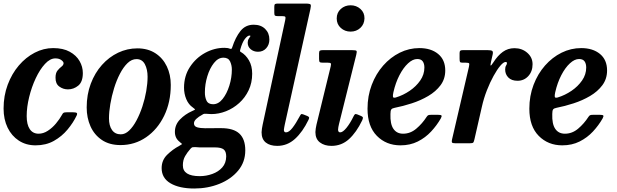

<svg xmlns="http://www.w3.org/2000/svg" viewBox="-23 -800 3444 1072"><path d="M439.5 -392Q439.5 -343 414 -322Q388.5 -301 356.5 -301Q329.5 -301 308 -316.8Q286.5 -332.5 287 -366.5Q287 -392.5 298.2 -406.2Q309.5 -420 320.5 -428.2Q331.5 -436.5 332 -447Q332 -455.5 319.2 -464.8Q306.5 -474 286 -474Q256.5 -474 228 -443Q199.5 -412 176.5 -363Q153.5 -314 139.8 -258Q126 -202 126 -152Q126 -104.5 143.2 -79Q160.5 -53.5 192.5 -53.5Q219 -53.5 244 -69.8Q269 -86 289.5 -110.5Q310 -135 323.5 -159.5Q327 -167 331.5 -170Q336 -173 348.5 -173H385.5Q400.5 -173 405.2 -169.5Q410 -166 405 -155Q386 -115 354.2 -76.8Q322.5 -38.5 278 -13.5Q233.5 11.5 175.5 11.5Q122.5 11.5 82.2 -14.8Q42 -41 19.5 -87.2Q-3 -133.5 -3 -194Q-3 -265.5 20 -327Q43 -388.5 82 -434.2Q121 -480 170.8 -505.8Q220.5 -531.5 273.5 -531.5Q329.5 -531.5 366.2 -511.2Q403 -491 421.2 -459.2Q439.5 -427.5 439.5 -392Z M461 -200Q461 -272 483.8 -332.5Q506.5 -393 546 -437.2Q585.5 -481.5 636.5 -505.8Q687.5 -530 744 -530Q802.5 -530 844.5 -502.8Q886.5 -475.5 908.5 -429.2Q930.5 -383 930.5 -326Q930.5 -229.5 893.5 -153.5Q856.5 -77.5 793 -33.8Q729.5 10 650 10Q588 10 545.8 -18.5Q503.5 -47 482.2 -94.8Q461 -142.5 461 -200ZM585.5 -139Q585.5 -98 602.5 -74Q619.5 -50 651.5 -50Q676 -50 698.2 -71.2Q720.5 -92.5 739.2 -127.8Q758 -163 772 -205.5Q786 -248 793.5 -291.2Q801 -334.5 801 -371.5Q801 -412.5 786 -441.2Q771 -470 739 -470Q712.5 -470 689.2 -447.8Q666 -425.5 646.8 -388.5Q627.5 -351.5 614 -307.5Q600.5 -263.5 593 -219.2Q585.5 -175 585.5 -139Z M879.5 138.5Q879.5 94.5 910.2 64.2Q941 34 978.5 14Q996 4 993.5 3.2Q991 2.5 980 -8Q953.5 -28.5 953.5 -63.5Q953.5 -103.5 982 -133Q1010.5 -162.5 1050 -180Q1066.5 -187 1066 -189Q1065.5 -191 1053.5 -200Q1029.5 -216.5 1017 -246.5Q1004.5 -276.5 1004.5 -310.5Q1004.5 -376 1037.5 -426.2Q1070.5 -476.5 1122.2 -504.8Q1174 -533 1230 -533Q1249 -533 1260.5 -528Q1267 -526.5 1269 -527.5Q1271 -528.5 1273.5 -535.5Q1291.5 -591.5 1319.5 -626.8Q1347.5 -662 1393.5 -662Q1433.5 -662 1457.2 -638.8Q1481 -615.5 1481 -579.5Q1481 -550.5 1463.5 -530.8Q1446 -511 1417.5 -511Q1393.5 -511 1376.8 -525Q1360 -539 1360 -561.5Q1360 -574.5 1365.8 -583.5Q1371.5 -592.5 1374.5 -597Q1377.5 -601.5 1370 -601.5Q1359 -601.5 1344.2 -582.5Q1329.5 -563.5 1318.5 -523.5Q1316.5 -517 1316.8 -514.8Q1317 -512.5 1322 -509.5Q1349 -494 1367 -463Q1385 -432 1385 -388.5Q1385 -337.5 1365.2 -296Q1345.5 -254.5 1312.5 -224.8Q1279.5 -195 1239 -179Q1198.5 -163 1157 -163Q1143 -163 1131.5 -164.5Q1123 -165.5 1117.8 -164.8Q1112.5 -164 1104 -158Q1087.5 -149.5 1073.8 -137Q1060 -124.5 1060 -111.5Q1060 -94.5 1078 -89.2Q1096 -84 1123.5 -84Q1131.5 -84 1149.2 -84.2Q1167 -84.5 1185 -84.5Q1203 -84.5 1212 -84.5Q1281 -84.5 1313.8 -53.8Q1346.5 -23 1346.5 39.5Q1346.5 105 1306.5 152.8Q1266.5 200.5 1201.8 226.5Q1137 252.5 1061.5 252.5Q978.5 252.5 929 223.5Q879.5 194.5 879.5 138.5ZM1121 -285Q1120.5 -258.5 1130 -238.2Q1139.5 -218 1167 -218Q1196.5 -218 1220 -247.5Q1243.5 -277 1257.5 -321.8Q1271.5 -366.5 1271.5 -412Q1271.5 -435.5 1261.8 -456.8Q1252 -478 1224.5 -478Q1195 -478 1171.5 -448.2Q1148 -418.5 1134.5 -374Q1121 -329.5 1121 -285ZM1041.5 29.5Q1023 50 1010.5 71.8Q998 93.5 998 123Q997.5 183.5 1092 183.5Q1128.5 183.5 1162.5 171.2Q1196.5 159 1218 134.8Q1239.5 110.5 1240 73.5Q1240 45.5 1225.8 34.2Q1211.5 23 1177 23H1106Q1097 23 1089 22.8Q1081 22.5 1069.5 21.5Q1058 21 1053 21.8Q1048 22.5 1041.5 29.5Z M1710 -749 1567 -104.5Q1566 -99.5 1564 -89Q1562 -78.5 1562 -75Q1562 -61 1574 -61Q1590.5 -61 1610 -86.2Q1629.5 -111.5 1650 -150Q1655 -159.5 1658 -162.2Q1661 -165 1671 -161L1692.5 -152.5Q1701.5 -148.5 1702.8 -144.5Q1704 -140.5 1699.5 -131Q1667 -63.5 1624 -24.5Q1581 14.5 1525 14.5Q1484.5 14.5 1461 -4.2Q1437.5 -23 1437.5 -61.5Q1437.5 -69.5 1439.5 -82.2Q1441.5 -95 1443.5 -104L1569.5 -688Q1572.5 -702 1569.8 -706Q1567 -710 1551.5 -710H1527.5Q1515.5 -710 1512 -713.2Q1508.5 -716.5 1508.5 -728.5V-761.5Q1508.5 -773.5 1512.2 -776.8Q1516 -780 1527 -780H1683Q1708 -780 1711.2 -774.5Q1714.5 -769 1710 -749Z M1857 -697Q1857 -729.5 1879.8 -750Q1902.5 -770.5 1934.5 -770.5Q1966.5 -770.5 1989.5 -750Q2012.5 -729.5 2012 -697Q2011 -664.5 1988.8 -644Q1966.5 -623.5 1934.5 -623.5Q1902.5 -623.5 1879.8 -644Q1857 -664.5 1857 -697ZM1966 -493.5 1869.5 -106.5Q1868 -101 1866.2 -90.8Q1864.5 -80.5 1864.5 -76.5Q1864.5 -61 1876.5 -61Q1891 -61 1911.5 -86.2Q1932 -111.5 1950.5 -149.5Q1955 -159 1958.8 -162Q1962.5 -165 1972.5 -161L1994 -152Q2003 -148 2003.2 -142.8Q2003.5 -137.5 1999 -127.5Q1967 -61 1925.5 -23.2Q1884 14.5 1827.5 14.5Q1788.5 14.5 1763.2 -4.8Q1738 -24 1738 -62.5Q1738 -70.5 1740 -83Q1742 -95.5 1744 -104L1823.5 -429.5Q1826.5 -442.5 1823.8 -446.2Q1821 -450 1807.5 -450H1780Q1766 -450 1762.2 -453.5Q1758.5 -457 1758.5 -471V-502.5Q1758.5 -514 1763 -517Q1767.5 -520 1778.5 -520H1943.5Q1964.5 -520 1967.5 -515.8Q1970.5 -511.5 1966 -493.5Z M2029 -193Q2029 -264.5 2052.5 -326.2Q2076 -388 2116.5 -434Q2157 -480 2209 -505.8Q2261 -531.5 2318.5 -531.5Q2383.5 -531.5 2423.2 -498.8Q2463 -466 2463 -406.5Q2463 -359.5 2436.8 -324.2Q2410.5 -289 2368 -264Q2325.5 -239 2276 -223Q2226.5 -207 2180.5 -198Q2166.5 -195.5 2161.8 -189Q2157 -182.5 2157 -163.5Q2155 -108 2173.5 -80.8Q2192 -53.5 2227.5 -53.5Q2268 -53.5 2301.2 -81.5Q2334.5 -109.5 2359 -147.5Q2363.5 -154.5 2368.2 -156.8Q2373 -159 2385.5 -159H2422Q2438.5 -159 2441.8 -155.2Q2445 -151.5 2438 -138.5Q2416 -100 2384.2 -65.8Q2352.5 -31.5 2309.8 -10Q2267 11.5 2213 11.5Q2133.5 11.5 2081.2 -41.5Q2029 -94.5 2029 -193ZM2188 -256Q2228.5 -268.5 2264.5 -293Q2300.5 -317.5 2323.5 -350.8Q2346.5 -384 2346.5 -423Q2346.5 -444.5 2337.2 -457.5Q2328 -470.5 2306.5 -470.5Q2281.5 -470.5 2255.2 -446.2Q2229 -422 2207.2 -380Q2185.5 -338 2173.5 -285Q2169.5 -267.5 2171 -259.5Q2172.5 -251.5 2188 -256Z M2561 -520H2700Q2718.5 -520 2724.8 -516Q2731 -512 2728 -497L2718.5 -455Q2714 -435 2716.8 -434Q2719.5 -433 2731.5 -451.5Q2756 -490 2784.5 -510.5Q2813 -531 2849.5 -531Q2891.5 -531 2921 -505.2Q2950.5 -479.5 2950.5 -441.5Q2950.5 -401 2926.5 -375Q2902.5 -349 2866.5 -349Q2833.5 -349 2815.5 -367Q2797.5 -385 2797.5 -412Q2797.5 -426 2802.5 -433.8Q2807.5 -441.5 2807.5 -447.5Q2807.5 -454 2800 -454Q2788.5 -454 2770.5 -433Q2752.5 -412 2732.8 -376.2Q2713 -340.5 2695.5 -295.8Q2678 -251 2667.5 -204L2626 -22.5Q2623 -8.5 2619.5 -4.2Q2616 0 2598.5 0H2520.5Q2503 0 2500.5 -4.8Q2498 -9.5 2501 -22L2595 -426Q2598.5 -442 2596.2 -446Q2594 -450 2578 -450H2559Q2547.5 -450 2545.2 -454.5Q2543 -459 2543 -472.5V-503.5Q2543 -513.5 2546.8 -516.8Q2550.5 -520 2561 -520Z M2932.5 -193Q2932.5 -264.5 2956 -326.2Q2979.5 -388 3020 -434Q3060.5 -480 3112.5 -505.8Q3164.5 -531.5 3222 -531.5Q3287 -531.5 3326.8 -498.8Q3366.5 -466 3366.5 -406.5Q3366.5 -359.5 3340.2 -324.2Q3314 -289 3271.5 -264Q3229 -239 3179.5 -223Q3130 -207 3084 -198Q3070 -195.5 3065.2 -189Q3060.5 -182.5 3060.5 -163.5Q3058.5 -108 3077 -80.8Q3095.5 -53.5 3131 -53.5Q3171.5 -53.5 3204.8 -81.5Q3238 -109.5 3262.5 -147.5Q3267 -154.5 3271.8 -156.8Q3276.5 -159 3289 -159H3325.5Q3342 -159 3345.2 -155.2Q3348.5 -151.5 3341.5 -138.5Q3319.5 -100 3287.8 -65.8Q3256 -31.5 3213.2 -10Q3170.5 11.5 3116.5 11.5Q3037 11.5 2984.8 -41.5Q2932.5 -94.5 2932.5 -193ZM3091.5 -256Q3132 -268.5 3168 -293Q3204 -317.5 3227 -350.8Q3250 -384 3250 -423Q3250 -444.5 3240.8 -457.5Q3231.5 -470.5 3210 -470.5Q3185 -470.5 3158.8 -446.2Q3132.5 -422 3110.8 -380Q3089 -338 3077 -285Q3073 -267.5 3074.5 -259.5Q3076 -251.5 3091.5 -256Z"/></svg>

Font: Besley* Narrow Semi
Style: Italic
Weight: 600
Width: 4
Italic angle: -13°
Designer: Owen Earl
Foundry: indestructible type*
Version: Version 3.000; ttfautohint (v1.8.3)